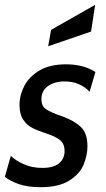

<svg xmlns="http://www.w3.org/2000/svg" viewBox="-30 -767 439 797"><path d="M-10 -33 15 -120Q34 -101 68.5 -85.5Q103 -70 146 -70Q192 -70 215 -89Q238 -108 238 -140Q238 -171 218.5 -186Q199 -201 165 -212Q128 -224 105 -235.5Q82 -247 66.5 -270Q51 -293 51 -331Q51 -372 71 -410.5Q91 -449 134 -474.5Q177 -500 244 -500Q317 -500 366 -468L342 -386Q325 -405 298.5 -417Q272 -429 238 -429Q196 -429 169 -409.5Q142 -390 142 -355Q142 -327 160.5 -314Q179 -301 231 -283Q276 -267 304.5 -241Q333 -215 333 -160Q333 -123 317.5 -84.5Q302 -46 258.5 -18Q215 10 138 10Q84 10 47.5 -3Q11 -16 -10 -33ZM182 -643 365 -747 348 -636 170 -575Z"/></svg>

Font: Cabin
Style: Italic
Weight: 400
Italic angle: -7°
Designer: Pablo Impallari
Foundry: Pablo Impallari. http://www.impallari.com Igino Marini. http://www.ikern.com
Version: Version 2.200